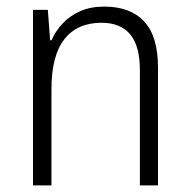

<svg xmlns="http://www.w3.org/2000/svg" viewBox="-20 -562 576 582"><path d="M296 -542Q375 -542 417 -497Q459 -452 459 -356V0H404V-349Q404 -423 374.5 -458Q345 -493 288 -493Q214 -493 175 -443Q136 -393 136 -292V0H80V-532H125L132 -440H136Q149 -469 171 -492Q193 -515 224 -528.5Q255 -542 296 -542Z"/></svg>

Font: Noto Sans Hebrew SemiCondensed Light
Style: Regular
Weight: 300
Width: 4
Designer: Monotype Design Team
Foundry: Monotype Imaging Inc.
Version: Version 2.003